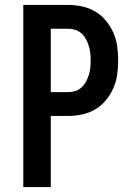

<svg xmlns="http://www.w3.org/2000/svg" viewBox="-20 -755 540 775"><path d="M185 0H74V-735H255Q283 -735 311.5 -729Q340 -723 364.5 -708.5Q389 -694 407.5 -671.5Q426 -649 437.5 -623Q449 -597 453 -568.5Q457 -540 457 -511Q457 -482 453 -453.5Q449 -425 437.5 -399Q426 -373 407.5 -350.5Q389 -328 364.5 -313.5Q340 -299 311.5 -293Q283 -287 255 -287H185ZM185 -383H255Q270 -383 284 -387.5Q298 -392 309 -402Q320 -412 327 -425Q334 -438 338.5 -452.5Q343 -467 344.5 -481.5Q346 -496 346 -511Q346 -526 344.5 -540.5Q343 -555 338.5 -569.5Q334 -584 327 -597Q320 -610 309 -620Q298 -630 284 -634.5Q270 -639 255 -639H185Z"/></svg>

Font: Iosevka Term Curly
Style: Bold
Weight: 700
Designer: Belleve Invis
Foundry: Belleve Invis
Version: Version 32.3.0